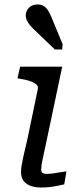

<svg xmlns="http://www.w3.org/2000/svg" viewBox="-20 -835 372 858"><path d="M163 3Q137 3 116.5 -4.5Q96 -12 85 -27.5Q74 -43 74 -65Q74 -79 76.5 -95Q79 -111 85 -138Q91 -165 102 -211L149 -437Q152 -449 142.5 -457.5Q133 -466 114.5 -472.5Q96 -479 70 -483L58 -485L70 -537H258L188 -205Q180 -165 174 -139.5Q168 -114 166 -99.5Q164 -85 164 -78Q164 -68 169.5 -63Q175 -58 188 -58Q204 -58 220 -60.5Q236 -63 251 -65.5Q266 -68 277 -69L267 -11Q252 -8 235.5 -4.5Q219 -1 201 1Q183 3 163 3ZM212 -753Q204 -773 195.5 -787Q187 -801 175.5 -808Q164 -815 147 -815Q124 -815 109.5 -800.5Q95 -786 95 -766Q95 -755 99.5 -745Q104 -735 111.5 -725.5Q119 -716 129 -706L225 -614H258L260 -637Z"/></svg>

Font: Roboto Serif
Style: Italic
Weight: 400
Italic angle: -10°
Designer: Greg Gazdowicz
Foundry: Commercial Type
Version: Version 1.008